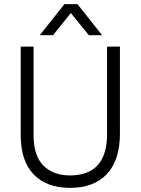

<svg xmlns="http://www.w3.org/2000/svg" viewBox="-20 -899 679 927"><path d="M559 -255Q559 -125 496 -58.5Q433 8 318 8Q205 8 142.5 -57Q80 -122 80 -247V-674H142V-248Q142 -147 189.5 -99.5Q237 -52 318 -52Q497 -52 497 -253V-674H559ZM236 -729H172L291 -879H354L473 -729H409L322 -836Z"/></svg>

Font: Hind Madurai Light
Style: Regular
Weight: 300
Designer: Jyotish Sonowal
Foundry: Indian Type Foundry
Version: Version 1.001;PS 1.0;hotconv 1.0.86;makeotf.lib2.5.63406; tt